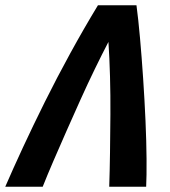

<svg xmlns="http://www.w3.org/2000/svg" viewBox="-68 -713 648 733"><path d="M-48 0Q-19 -67 19.5 -150Q58 -233 103.5 -324.5Q149 -416 200.5 -510Q252 -604 306 -693H453Q460 -641 466.5 -568Q473 -495 478.5 -413Q484 -331 487.5 -251.5Q491 -172 491.5 -106Q492 -40 490 0H349Q351 -60 352 -131Q353 -202 353.5 -276Q354 -350 352 -421Q350 -492 346 -553Q322 -507 294.5 -450.5Q267 -394 239.5 -333Q212 -272 185.5 -212Q159 -152 135.5 -97.5Q112 -43 95 0Z"/></svg>

Font: Ubuntu Sans Mono
Style: Italic
Weight: 400
Italic angle: -13.5°
Monospace: yes
Designer: Dalton Maag Ltd
Foundry: Dalton Maag Ltd
Version: Version 1.006